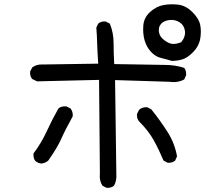

<svg xmlns="http://www.w3.org/2000/svg" viewBox="-20 -858 1040 911"><path d="M485 33 466 23Q450 -2 454 -35L450 -479L156 -472L133 -483Q121 -497 123 -519L133 -538Q154 -554 184 -552L446 -556Q442 -615 441 -653Q440 -691 437 -727L446 -746Q460 -758 481 -756L501 -746Q519 -703 519 -653Q519 -603 522 -554L762 -550Q811 -550 854 -536Q865 -522 863 -501L854 -481Q822 -464 783 -470L526 -478L532 -31Q534 0 521 23Q507 35 485 33ZM176 -82Q160 -84 148 -94Q137 -107 139 -130Q176 -179 201.5 -234.5Q227 -290 257 -343Q272 -356 296 -353L315 -343Q327 -327 325 -306Q288 -239 270.5 -199Q253 -159 209 -96Q195 -84 176 -82ZM775 -86 756 -96Q735 -146 710 -191.5Q685 -237 640 -282Q628 -296 630 -317L640 -337Q655 -351 679 -349L698 -339Q739 -288 774 -233.5Q809 -179 820 -116L811 -96Q797 -84 775 -86ZM795 -569Q770 -577 744 -583Q718 -589 696.5 -612Q675 -635 666 -667Q657 -699 660 -737Q663 -775 692.5 -801.5Q722 -828 755.5 -834Q789 -840 825 -836Q861 -832 892.5 -801Q924 -770 930 -739.5Q936 -709 930 -674Q924 -639 896.5 -611Q869 -583 844.5 -576Q820 -569 795 -569ZM840 -658Q861 -684 857.5 -711Q854 -738 832.5 -752Q811 -766 784.5 -763Q758 -760 744.5 -745Q731 -730 734 -707Q737 -684 760 -667Q783 -650 800.5 -649.5Q818 -649 840 -658Z"/></svg>

Font: Kosefont JP
Style: Regular
Weight: 400
Designer: Nozomi Seto 瀬戸のぞみ
Version: Version 3.00;June 19, 2020